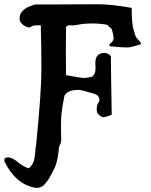

<svg xmlns="http://www.w3.org/2000/svg" viewBox="-78 -749 730 928"><path d="M383.8 -418.9 382.8 -445.3Q382.8 -475.6 400.4 -486.3Q411.1 -493.2 427.2 -493.2Q443.4 -493.2 458 -477.5Q458 -425.8 461.9 -194.3Q433.6 -182.6 421.4 -182.6Q409.2 -182.6 391.6 -203.1Q389.6 -210.9 389.6 -225.1Q389.6 -239.3 396.5 -251Q403.3 -262.7 403.3 -266.1Q403.3 -269.5 400.4 -277.3Q397.5 -285.2 391.6 -289.1Q380.9 -295.9 367.2 -298.8L353.5 -302.7Q316.4 -314.5 300.8 -314.5Q248 -314.5 233.4 -286.1Q221.7 -227.5 218.8 -195.3Q216.8 -168 216.8 -139.6Q216.8 -133.8 216.8 -127.9Q217.8 -92.8 217.8 -75.2Q217.8 -57.6 207 -38.1L205.1 -17.6Q199.2 40 180.7 74.2Q176.8 80.1 168 97.2Q159.2 114.3 153.8 121.6Q148.4 128.9 139.6 139.6Q124 159.2 100.6 159.2Q94.7 159.2 90.8 158.2Q-2 141.6 -56.6 31.2V28.3L-57.6 26.4Q-57.6 11.7 -39.1 11.7Q-24.4 11.7 -3.9 25.4Q2 29.3 16.6 41Q43 60.5 61.5 64.5Q85 43.9 88.9 13.7L91.8 -8.8Q92.8 -22.5 93.8 -31.2Q97.7 -51.8 97.7 -60.5Q122.1 -304.7 122.1 -415Q122.1 -525.4 119.1 -627Q84 -627 77.1 -623Q70.3 -619.1 67.4 -617.7Q64.5 -616.2 61.5 -616.2Q58.6 -616.2 49.8 -619.1Q16.6 -635.7 16.6 -658.2V-661.1Q16.6 -679.7 28.8 -693.4Q41 -707 54.7 -713.4Q68.4 -719.7 91.8 -727.5H189.5L395.5 -728.5Q460 -728.5 558.6 -710.9Q558.6 -629.9 568.4 -602.5Q568.4 -601.6 571.3 -593.3Q574.2 -585 576.7 -576.2Q579.1 -567.4 591.3 -555.7Q603.5 -543.9 603.5 -538.1V-537.1L602.5 -535.2Q554.7 -519.5 538.6 -519.5Q522.5 -519.5 512.7 -520.5Q485.4 -523.4 453.1 -525.4Q450.2 -529.3 450.2 -531.7Q450.2 -534.2 460.4 -543.5Q470.7 -552.7 470.7 -563.5Q470.7 -574.2 469.7 -578.1L462.9 -606.4Q461.9 -610.4 455.6 -614.3Q449.2 -618.2 441.4 -628.9Q404.3 -635.7 368.7 -635.7Q333 -635.7 306.6 -630.9Q280.3 -626 274.4 -626L259.8 -627Q248 -627 241.2 -619.1Q240.2 -574.2 240.2 -507.8Q240.2 -441.4 241.2 -385.7Q315.4 -372.1 327.6 -372.1Q339.8 -372.1 366.2 -377.9Q383.8 -389.6 383.8 -418.9Z"/></svg>

Font: Essays1743
Style: Medium
Weight: 500
Designer: Based on the typeface in a 1743 English translation of the essays of Montaigne.  PostScript/TrueType font designed by Jo
Version: Version 002.100